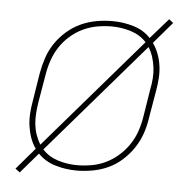

<svg xmlns="http://www.w3.org/2000/svg" viewBox="-46 -599 692 677"><g transform="rotate(5 300.0 -260.0)"><path d="M48 32 32 20 97 -56Q85 -73 78 -93Q71 -113 68 -134.5Q65 -156 66.5 -178.5Q68 -201 72 -223L88 -323Q93 -351 102 -378Q111 -405 127.5 -429.5Q144 -454 167 -474Q190 -494 216.5 -506Q243 -518 271 -523Q299 -528 327 -528Q366 -528 402.5 -517Q439 -506 463 -480L526 -552L541 -540L476 -464Q488 -447 495.5 -427Q503 -407 506 -385.5Q509 -364 507.5 -341.5Q506 -319 502 -297L485 -197Q481 -169 471.5 -142Q462 -115 445.5 -90.5Q429 -66 406.5 -46Q384 -26 357.5 -14Q331 -2 302.5 3Q274 8 247 8Q208 8 171.5 -3Q135 -14 110 -40ZM112 -72 450 -464Q428 -488 395 -498.5Q362 -509 326 -509Q301 -509 275.5 -504.5Q250 -500 225.5 -488.5Q201 -477 180 -458.5Q159 -440 144.5 -417.5Q130 -395 121.5 -370Q113 -345 109 -320L92 -220Q89 -201 87.5 -181Q86 -161 88 -142Q90 -123 96 -105.5Q102 -88 112 -72ZM247 -11Q272 -11 298 -15.5Q324 -20 348 -31.5Q372 -43 393 -61.5Q414 -80 429 -102.5Q444 -125 452.5 -150Q461 -175 465 -200L481 -300Q485 -319 486.5 -339Q488 -359 485.5 -378Q483 -397 477.5 -414.5Q472 -432 462 -448L124 -56Q146 -32 179 -21.5Q212 -11 247 -11Z"/></g></svg>

Font: Iosevka SS04 Thin Extended
Style: Italic
Weight: 100
Width: 7
Italic angle: -9°
Monospace: yes
Designer: Belleve Invis
Foundry: Belleve Invis
Version: Version 19.0.0; ttfautohint (v1.8.4)